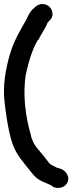

<svg xmlns="http://www.w3.org/2000/svg" viewBox="-22 -694 358 950"><path d="M1 -185C9 -121 17 -61 33 -5C47 46 69 80 99 116C114 136 129 154 146 174C176 209 222 211 244 233H247C271 241 302 233 313 206C317 196 317 183 312 173C300 142 266 138 260 136C249 130 239 125 231 121C225 118 214 105 206 93C198 82 189 71 177 57C153 31 138 8 130 -27V-29C105 -113 89 -227 106 -327C120 -390 139 -454 167 -499H172V-506C186 -529 201 -554 213 -580C214 -582 213 -582 214 -583C224 -592 238 -605 238 -624C238 -650 218 -674 188 -674C165 -674 151 -659 146 -654C122 -634 114 -606 105 -591C77 -542 45 -489 26 -422C7 -354 -10 -273 1 -185Z"/></svg>

Font: Stray Cat
Style: ExBlk
Weight: 1000
Version: Version 1.0